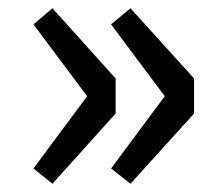

<svg xmlns="http://www.w3.org/2000/svg" viewBox="-20 -516 541 465"><path d="M107 -71 260 -241V-326L107 -496L61 -457L191 -283L61 -108ZM296 -71 450 -241V-326L296 -496L249 -457L379 -283L249 -108Z"/></svg>

Font: Noto Sans TC Medium
Style: Regular
Weight: 500
Designer: Ryoko NISHIZUKA 西塚涼子 (kana, bopomofo & ideographs); Paul D. Hunt (Latin, Greek & Cyrillic); Sandoll Communications 산돌커뮤니
Foundry: Adobe
Version: Version 2.004;hotconv 1.0.118;makeotfexe 2.5.65603